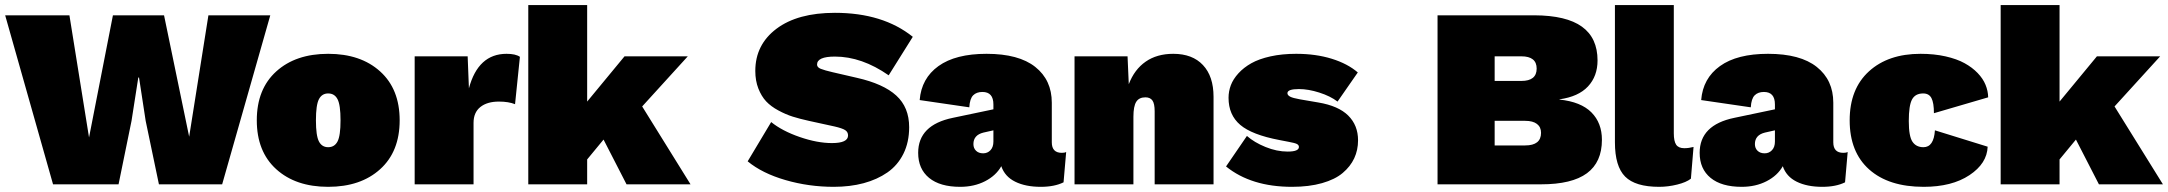

<svg xmlns="http://www.w3.org/2000/svg" viewBox="-28 -720 8469 750"><path d="M179.2 0 -7.8 -660.2H243.2L319.8 -183.1L413.1 -660.2H612.8L710.9 -186L786.1 -660.2H1027.8L839.8 0H592.8L541 -248L515.1 -417H512.2L485.8 -248L435.1 0Z M1051 -440.9Q1127 -509.8 1253.9 -509.8Q1380.9 -509.8 1457 -440.9Q1533.2 -372.1 1533.2 -250Q1533.2 -127.9 1457 -59.1Q1380.9 9.8 1253.9 9.8Q1127 9.8 1051 -59.1Q975.1 -127.9 975.1 -250Q975.1 -372.1 1051 -440.9ZM1253.9 -355Q1229.5 -355 1217.8 -332.5Q1206.1 -310.1 1206.1 -250Q1206.1 -189.9 1217.8 -167.5Q1229.5 -145 1253.9 -145Q1278.8 -145 1290.5 -167.5Q1302.2 -189.9 1302.2 -250Q1302.2 -310.1 1290.5 -332.5Q1278.8 -355 1253.9 -355Z M1591.8 0V-500H1798.8L1803.7 -375Q1839.8 -509.8 1950.7 -509.8Q1986.3 -509.8 2002.9 -498L1983.9 -313Q1958.5 -323.2 1920.9 -323.2Q1875 -323.2 1848.4 -302Q1821.8 -280.8 1821.8 -240.2V0Z M2265.6 -700.2V-323.2L2411.6 -500H2658.7L2480.5 -304.2L2669.4 0H2419.4L2329.6 -174.8L2265.6 -97.2V0H2035.6V-700.2Z M3233.4 -669.9Q3420.9 -669.9 3537.6 -576.2L3443.4 -425.8Q3338.4 -499 3233.4 -499Q3163.6 -499 3163.6 -467.8Q3163.6 -457 3178 -451.2Q3192.4 -445.3 3226.1 -437.5Q3227.5 -437 3228.5 -437L3319.3 -416Q3422.9 -392.6 3473.1 -346.7Q3523.4 -300.8 3523.4 -223.1Q3523.4 -164.6 3501 -119.4Q3478.5 -74.2 3438.5 -46.4Q3398.4 -18.6 3345.5 -4.4Q3292.5 9.8 3228.5 9.8Q3131.3 9.8 3040.3 -16.6Q2949.2 -43 2892.6 -89.8L2984.4 -243.2Q3027.3 -208.5 3095.9 -184.8Q3164.6 -161.1 3221.7 -161.1Q3284.7 -161.1 3284.7 -190.9Q3284.7 -204.6 3273.2 -211.9Q3261.7 -219.2 3231.4 -226.1L3131.3 -248Q3095.7 -255.9 3068.6 -264.4Q3041.5 -272.9 3012.5 -288.6Q2983.4 -304.2 2964.8 -324Q2946.3 -343.8 2934.3 -374.3Q2922.4 -404.8 2922.4 -442.9Q2922.4 -545.4 3005.1 -607.7Q3087.9 -669.9 3233.4 -669.9Z M3852.5 -312Q3852.5 -360.8 3809.6 -360.8Q3786.6 -360.8 3773.4 -347.7Q3760.3 -334.5 3758.3 -300.8L3564.5 -329.1Q3571.3 -414.1 3637.9 -461.9Q3704.6 -509.8 3825.7 -509.8Q3951.7 -509.8 4016.1 -458.5Q4080.6 -407.2 4080.6 -318.8V-164.1Q4080.6 -123 4119.6 -123Q4130.9 -123 4136.7 -126L4126.5 -7.8Q4090.8 9.8 4037.6 9.8Q3978 9.8 3937.5 -10.3Q3897 -30.3 3883.3 -70.8Q3862.8 -34.2 3820.1 -12.2Q3777.3 9.8 3722.7 9.8Q3644 9.8 3601.3 -25.1Q3558.6 -60.1 3558.6 -123Q3558.6 -231.9 3694.3 -259.8L3852.5 -293ZM3774.4 -157.2Q3774.4 -141.1 3784.7 -131.1Q3794.9 -121.1 3812.5 -121.1Q3829.6 -121.1 3841.1 -133.3Q3852.5 -145.5 3852.5 -167V-210.9L3813.5 -202.1Q3774.4 -192.4 3774.4 -157.2Z M4169.4 0V-500H4376.5L4381.3 -391.1Q4403.3 -448.7 4447.3 -479.2Q4491.2 -509.8 4555.2 -509.8Q4629.9 -509.8 4671.1 -465.8Q4712.4 -421.9 4712.4 -341.8V0H4482.4V-285.2Q4482.4 -315.4 4473.6 -327.6Q4464.8 -339.8 4446.3 -339.8Q4421.4 -339.8 4410.4 -322.3Q4399.4 -304.7 4399.4 -264.2V0Z M5019 9.8Q4859.4 9.8 4761.2 -69.8L4842.8 -189Q4871.6 -163.6 4915.5 -145.8Q4959.5 -127.9 5002 -127.9Q5045.9 -127.9 5045.9 -146Q5045.9 -153.3 5038.1 -157.5Q5030.3 -161.6 5005.9 -166L4970.2 -172.9Q4862.3 -193.4 4816.7 -232.2Q4771 -271 4771 -337.9Q4771 -363.3 4780 -387.2Q4789.1 -411.1 4809.6 -433.6Q4830.1 -456.1 4859.9 -472.9Q4889.6 -489.7 4934.8 -499.8Q4980 -509.8 5035.2 -509.8Q5111.8 -509.8 5174.1 -490.5Q5236.3 -471.2 5275.9 -437L5196.8 -323.2Q5168.5 -344.7 5125.5 -358.4Q5082.5 -372.1 5045.9 -372.1Q5001 -372.1 5001 -356Q5001 -348.1 5011.5 -342.5Q5022 -336.9 5049.8 -332L5121.1 -319.8Q5200.2 -306.6 5238.5 -268.6Q5276.9 -230.5 5276.9 -171.9Q5276.9 -133.8 5262 -101.8Q5247.1 -69.8 5217 -44.4Q5187 -19 5136.2 -4.6Q5085.4 9.8 5019 9.8Z M5587.4 0V-660.2H5965.8Q6090.8 -659.7 6151.6 -615.7Q6212.4 -571.8 6212.4 -483.9Q6212.4 -422.4 6175 -382.3Q6137.7 -342.3 6063.5 -332V-331.1Q6147.5 -322.3 6188.5 -281Q6229.5 -239.7 6229.5 -173.8Q6229.5 -86.4 6170.9 -43.2Q6112.3 0 5991.7 0ZM5810.5 -403.8H5914.6Q5974.6 -403.8 5974.6 -452.1Q5974.6 -500 5914.6 -500H5810.5ZM5810.5 -151.9H5929.7Q5991.7 -151.9 5991.7 -201.2Q5991.7 -223.6 5975.8 -235.8Q5960 -248 5929.7 -248H5810.5Z M6510.3 -700.2V-199.2Q6510.3 -168.5 6519.5 -154.8Q6528.8 -141.1 6551.3 -141.1Q6568.8 -141.1 6587.4 -146L6577.1 -22Q6559.1 -7.8 6523.4 1Q6487.8 9.8 6453.1 9.8Q6359.9 9.8 6320.1 -30.3Q6280.3 -70.3 6280.3 -164.1V-700.2Z M6905.3 -312Q6905.3 -360.8 6862.3 -360.8Q6839.4 -360.8 6826.2 -347.7Q6813 -334.5 6811 -300.8L6617.2 -329.1Q6624 -414.1 6690.7 -461.9Q6757.3 -509.8 6878.4 -509.8Q7004.4 -509.8 7068.8 -458.5Q7133.3 -407.2 7133.3 -318.8V-164.1Q7133.3 -123 7172.4 -123Q7183.6 -123 7189.5 -126L7179.2 -7.8Q7143.6 9.8 7090.3 9.8Q7030.8 9.8 6990.2 -10.3Q6949.7 -30.3 6936 -70.8Q6915.5 -34.2 6872.8 -12.2Q6830.1 9.8 6775.4 9.8Q6696.8 9.8 6654.1 -25.1Q6611.3 -60.1 6611.3 -123Q6611.3 -231.9 6747.1 -259.8L6905.3 -293ZM6827.1 -157.2Q6827.1 -141.1 6837.4 -131.1Q6847.7 -121.1 6865.2 -121.1Q6882.3 -121.1 6893.8 -133.3Q6905.3 -145.5 6905.3 -167V-210.9L6866.2 -202.1Q6827.1 -192.4 6827.1 -157.2Z M7474.1 -509.8Q7527.3 -509.8 7571.8 -499.8Q7616.2 -489.7 7646.2 -473.1Q7676.3 -456.5 7697.3 -434.6Q7718.3 -412.6 7728 -388.7Q7737.8 -364.7 7738.3 -339.8L7526.4 -277.8Q7526.4 -318.4 7516.8 -336.7Q7507.3 -355 7484.4 -355Q7453.6 -355 7440.9 -331.5Q7428.2 -308.1 7428.2 -247.1Q7428.2 -187.5 7442.6 -166.3Q7457 -145 7485.4 -145Q7525.9 -145 7530.3 -210.9L7736.3 -147Q7733.9 -81.5 7665.3 -35.9Q7596.7 9.8 7486.3 9.8Q7349.6 9.8 7273.4 -58.1Q7197.3 -126 7197.3 -250Q7197.3 -372.6 7272.5 -441.2Q7347.7 -509.8 7474.1 -509.8Z M8017.1 -700.2V-323.2L8163.1 -500H8410.2L8231.9 -304.2L8420.9 0H8170.9L8081.1 -174.8L8017.1 -97.2V0H7787.1V-700.2Z"/></svg>

Font: Work Sans Black
Style: Regular
Weight: 900
Designer: Wei Huang
Foundry: Wei Huang
Version: Version 2.012